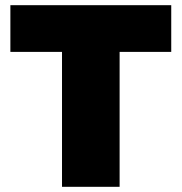

<svg xmlns="http://www.w3.org/2000/svg" viewBox="-20 -720 700 740"><path d="M219 0V-520H20V-700H640V-520H441V0Z"/></svg>

Font: Golos Text ExtraBold
Style: Regular
Weight: 800
Designer: A.Korolkova, Vitaly Kuzmin
Foundry: ParaType Ltd
Version: Version 2.004